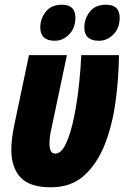

<svg xmlns="http://www.w3.org/2000/svg" viewBox="-20 -787 529 815"><path d="M196 8Q283 8 338.5 -43Q394 -94 426 -177Q458 -260 471 -359Q484 -458 485 -553H325Q323 -500 315.5 -429Q308 -358 294.5 -291Q281 -224 261 -179.5Q241 -135 214 -135Q190 -135 190 -178Q190 -204 197 -235L264 -553H103L42 -263Q28 -198 28 -152Q28 -76 67 -34Q106 8 196 8ZM213 -614Q247 -614 273.5 -641Q300 -668 300 -712Q300 -767 243 -767Q198 -767 174.5 -737.5Q151 -708 151 -670Q151 -614 213 -614ZM400 -614Q435 -614 461.5 -641Q488 -668 488 -712Q488 -767 430 -767Q385 -767 361.5 -737.5Q338 -708 338 -670Q338 -614 400 -614Z"/></svg>

Font: Noto Sans Display Condensed Black
Style: Italic
Weight: 900
Width: 3
Italic angle: -192°
Designer: Monotype Design Team
Foundry: Monotype Imaging Inc.
Version: Version 1.900